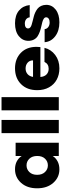

<svg xmlns="http://www.w3.org/2000/svg" viewBox="827 -1607 788 2482"><g transform="rotate(-90 1221.0 -366.0)"><path d="M273.9 -565.9Q333.5 -565.9 377.7 -542Q421.9 -518.1 445.8 -479V-558.1H617.2V0H445.8V-79.1Q421.4 -40 377 -16.1Q332.5 7.8 272.9 7.8Q168.5 7.8 98.1 -71.5Q27.8 -150.9 27.8 -279.8Q27.8 -408.7 98.1 -487.3Q168.5 -565.9 273.9 -565.9ZM324.2 -417Q273.4 -417 237.8 -380.4Q202.1 -343.8 202.1 -279.8Q202.1 -215.8 237.8 -178.5Q273.4 -141.1 324.2 -141.1Q375.5 -141.1 410.6 -178Q445.8 -214.8 445.8 -278.8Q445.8 -342.8 410.6 -379.9Q375.5 -417 324.2 -417Z M740.7 0V-740.2H911.6V0Z M1035.6 0V-740.2H1206.5V0Z M1576.7 -429.2Q1533.7 -429.2 1504.4 -404.1Q1475.1 -378.9 1467.8 -333H1681.6Q1681.6 -377.4 1651.4 -403.3Q1621.1 -429.2 1576.7 -429.2ZM1843.8 -185.1Q1822.8 -100.6 1751.5 -46.4Q1680.2 7.8 1578.6 7.8Q1496.6 7.8 1432.9 -26.6Q1369.1 -61 1332.8 -126.5Q1296.4 -191.9 1296.4 -278.8Q1296.4 -410.2 1374.5 -488Q1452.6 -565.9 1578.6 -565.9Q1702.1 -565.9 1779.3 -490.2Q1856.4 -414.6 1856.4 -288.1Q1856.4 -263.7 1853.5 -237.8H1466.8Q1471.2 -185.1 1500.2 -158Q1529.3 -130.9 1572.8 -130.9Q1635.7 -130.9 1661.6 -185.1Z M2399.4 -162.1Q2399.4 -87.9 2337.9 -40Q2276.4 7.8 2173.3 7.8Q2063.5 7.8 1992.9 -46.4Q1922.4 -100.6 1916.5 -183.1H2085.4Q2088.4 -153.8 2112.3 -136Q2136.2 -118.2 2171.4 -118.2Q2203.1 -118.2 2220.7 -130.9Q2238.3 -143.6 2238.3 -163.1Q2238.3 -181.2 2221.4 -193.1Q2204.6 -205.1 2177.7 -212.4Q2150.9 -219.7 2118.7 -226.6Q2086.4 -233.4 2054 -244.9Q2021.5 -256.3 1994.6 -273.2Q1967.8 -290 1950.9 -320.8Q1934.1 -351.6 1934.1 -393.1Q1934.1 -467.3 1994.6 -516.6Q2055.2 -565.9 2161.1 -565.9Q2265.6 -565.9 2326.7 -513.7Q2387.7 -461.4 2396.5 -376H2238.3Q2234.4 -405.3 2212.9 -422.1Q2191.4 -439 2156.2 -439Q2126.5 -439 2110.4 -427.7Q2094.2 -416.5 2094.2 -396Q2094.2 -380.4 2107.2 -368.9Q2120.1 -357.4 2141.4 -351.3Q2162.6 -345.2 2189.9 -337.9Q2217.3 -330.6 2245.8 -323.7Q2274.4 -316.9 2301.8 -304Q2329.1 -291 2350.6 -273.9Q2372.1 -256.8 2385.5 -228Q2398.9 -199.2 2399.4 -162.1Z"/></g></svg>

Font: SVN-Poppins
Style: Bold
Weight: 700
Designer: Ninad Kale (Devanagari), Jonny Pinhorn (Latin)
Foundry: Indian Type Foundry
Version: Version 3.200;PS 1.000;hotconv 16.6.54;makeotf.lib2.5.65590